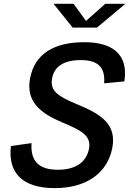

<svg xmlns="http://www.w3.org/2000/svg" viewBox="-20 -960 668 992"><path d="M518 -529.5 622.5 -539.5C645.5 -684.5 554 -742 416.5 -742C257 -742 159.5 -681 135.5 -556C112 -434.5 191.5 -374 298.5 -329C404.5 -284.5 453 -258 439.5 -190C426.5 -124.5 374.5 -83 278.5 -83C182 -83 136.5 -126.5 143 -220.5L36.5 -205.5C19.5 -65 98.5 12 262 12C429.5 12 535 -68 560 -194.5C584 -318.5 503 -370 376.5 -422C279 -462.5 236.5 -490.5 249.5 -556.5C261.5 -617.5 310 -649.5 398 -649.5C481.5 -649.5 525 -616.5 518 -529.5ZM256.5 -940.5H360L424.5 -852L524 -940.5H628L481 -817.5H355.5Z"/></svg>

Font: Monaspace Neon Medium
Style: Italic
Weight: 500
Italic angle: -11°
Designer: Riley Cran & the Lettermatic Team
Foundry: Lettermatic
Version: Version 1.200 (Monaspace Neon)